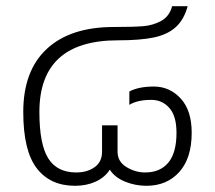

<svg xmlns="http://www.w3.org/2000/svg" viewBox="-20 -584 693 619"><path d="M55 -223Q55 -356 131 -426.5Q207 -497 347 -497Q409 -497 441 -499.5Q473 -502 499.5 -516.5Q526 -531 535 -564H585Q573 -520 546 -496Q519 -472 475 -463Q431 -454 360 -454Q107 -454 107 -223Q107 -119 135.5 -73.5Q164 -28 226 -28Q261 -28 285 -45Q309 -62 309 -95V-180H359V-95Q359 -63 387.5 -45.5Q416 -28 448 -28Q496 -28 522.5 -59.5Q549 -91 549 -156Q549 -210 526 -236Q503 -262 468 -262Q423 -262 397 -246V-289Q427 -305 476 -305Q527 -305 562.5 -266.5Q598 -228 598 -156Q598 -74 558 -29.5Q518 15 452 15Q416 15 383 1.5Q350 -12 334 -37Q318 -12 288.5 1.5Q259 15 222 15Q142 15 98.5 -41.5Q55 -98 55 -223Z"/></svg>

Font: Prompt ExtraLight
Style: Regular
Weight: 275
Designer: Katatrad Team
Foundry: CadsonDemak
Version: Version 1.000